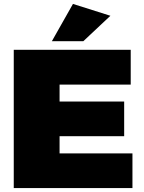

<svg xmlns="http://www.w3.org/2000/svg" viewBox="-20 -954 730 974"><path d="M49.8 0V-701.2H643.1V-524.9H282.2V-439H609.9V-263.2H282.2V-175.8H651.9V0ZM243.2 -745.1 350.1 -934.1 540 -874 402.8 -745.1Z"/></svg>

Font: Trueno Black
Style: Regular
Weight: 900
Designer: Julieta Ulanovsky
Foundry: Julieta Ulanovsky
Version: Version 3.001b | FøM Fix